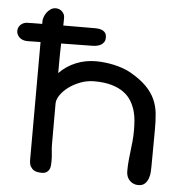

<svg xmlns="http://www.w3.org/2000/svg" viewBox="-68 -771 803 839"><g transform="rotate(5 333.0 -351.0)"><path d="M89.4 -566.9 32.2 -565.9Q20.5 -565.9 11.5 -569.3Q2.4 -572.8 -3.7 -578.6Q-9.8 -584.5 -12.9 -591.8Q-16.1 -599.1 -16.1 -606.4Q-16.1 -615.2 -12.7 -622.3Q-9.3 -629.4 -3.7 -634.5Q2 -639.6 9.3 -642.6Q16.6 -645.5 23.9 -645.5Q35.2 -646 52 -646.2Q68.8 -646.5 89.8 -646.5V-659.7Q89.8 -667.5 93.8 -678Q97.7 -688.5 104.7 -697.8Q111.8 -707 121.6 -713.4Q131.3 -719.7 143.1 -719.7Q159.7 -719.7 171.1 -708.5Q182.6 -697.3 182.6 -682.6Q182.6 -674.8 182.6 -666Q182.6 -657.2 182.1 -647.5Q217.8 -647.5 253.7 -647.7Q289.6 -647.9 321.8 -647.9Q330.6 -647.9 339.6 -646.5Q348.6 -645 356 -641.1Q363.3 -637.2 367.7 -630.1Q372.1 -623 372.1 -611.3Q372.1 -598.6 366.5 -590.6Q360.8 -582.5 352.5 -578.1Q344.2 -573.7 334 -572Q323.7 -570.3 314.5 -570.3L179.7 -568.4Q178.7 -543.5 178.5 -519.5Q178.2 -495.6 178.2 -475.1V-438.5Q209.5 -470.7 250.7 -487.5Q292 -504.4 338.4 -504.4Q357.4 -504.4 377.4 -502.2Q397.5 -500 417.5 -495.6Q437.5 -491.2 456.3 -484.6Q475.1 -478 491.7 -468.8Q536.1 -443.4 562 -417.2Q587.9 -391.1 601.1 -362.1Q614.3 -333 617.7 -299.8Q621.1 -266.6 620.6 -226.6L619.6 -69.8Q619.6 -59.6 618.9 -44.7Q618.2 -29.8 613.3 -15.6Q608.4 -1.5 598.1 8.5Q587.9 18.6 568.8 18.6Q557.1 18.6 547.4 14.2Q537.6 9.8 530.5 2.2Q523.4 -5.4 519.8 -15.4Q516.1 -25.4 516.1 -37.1Q516.1 -63.5 518.3 -85.2Q520.5 -106.9 522.9 -127.7Q525.4 -148.4 527.6 -170.2Q529.8 -191.9 529.8 -217.8Q529.8 -236.3 528.3 -258.3Q526.9 -280.3 520.8 -302.2Q514.6 -324.2 502.4 -345Q490.2 -365.7 469 -381.6Q447.8 -397.5 415.8 -407Q383.8 -416.5 338.4 -416.5Q307.1 -416.5 278.1 -405.5Q249 -394.5 226.8 -377.9Q204.6 -361.3 191.4 -341.8Q178.2 -322.3 178.2 -304.7V-125Q178.2 -109.9 180.4 -90.6Q182.6 -71.3 182.6 -54.7Q182.6 -44.9 181.9 -34.9Q181.2 -24.9 177.5 -16.8Q173.8 -8.8 165.8 -3.4Q157.7 2 143.1 2Q136.7 2 127.4 0.7Q118.2 -0.5 109.6 -5.6Q101.1 -10.7 95 -21.2Q88.9 -31.7 88.9 -50.3Z"/></g></svg>

Font: Short Stack
Style: Regular
Weight: 400
Designer: James Grieshaber
Foundry: James Grieshaber
Version: Version 1.002